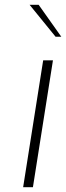

<svg xmlns="http://www.w3.org/2000/svg" viewBox="-20 -785 277 805"><path d="M161 -532H202L118 0H77ZM104 -765H142L237 -631H213Z"/></svg>

Font: Exo ExtraLight
Style: Italic
Weight: 275
Italic angle: -9°
Designer: Natanael Gama
Foundry: Natanael Gama
Version: Version 1.500; ttfautohint (v1.6)